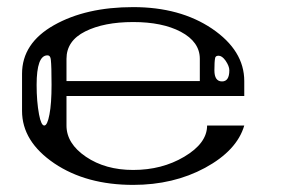

<svg xmlns="http://www.w3.org/2000/svg" viewBox="-20 -520 790 540"><path d="M625 -322.3Q625 -334 614.3 -349.6Q604.5 -363.3 594.7 -363.3Q585.9 -363.3 585 -356.4Q583 -346.7 583 -322.3Q583 -291 604.5 -291Q625 -291 625 -322.3ZM123 -351.6Q122.1 -364.3 113.3 -364.3Q83 -364.3 83 -281.2Q83 -234.4 89.8 -198.2Q95.7 -167 104.5 -167Q113.3 -167 119.1 -198.2Q125 -228.5 125 -281.2Q125 -334 123 -351.6ZM667 -250H167V-167Q167 -116.2 221.7 -79.1Q276.4 -42 354.5 -42Q435.5 -42 498 -79.1Q562.5 -117.2 562.5 -167H667Q646.5 -96.7 556.6 -47.9Q467.8 0 354.5 0Q222.7 0 132.8 -60.5Q42 -122.1 42 -208V-312.5Q42 -398.4 131.8 -449.2Q221.7 -500 354.5 -500Q486.3 -500 576.2 -439.5Q667 -377.9 667 -292ZM542 -292V-354.5Q542 -402.3 488.3 -430.7Q436.5 -458 354.5 -458Q272.5 -458 219.7 -431.6Q167 -405.3 167 -354.5V-292Z"/></svg>

Font: okolaksMetalik
Style: bold
Weight: 700
Width: 7
Version: Version 0.6